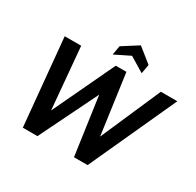

<svg xmlns="http://www.w3.org/2000/svg" viewBox="-188 -1126 1373 1342"><g transform="rotate(30 498.0 -455.5)"><path d="M153 0 87 -700H220L264 -203L499 -700H585L652 -216L863 -700H996L676 0H566L500 -467L271 0ZM682 -745 563 -817 441 -757 454 -831 580 -911 695 -819Z"/></g></svg>

Font: Cabin VF Beta
Style: Italic
Weight: 400
Italic angle: -7°
Designer: Pablo Impallari
Foundry: Pablo Impallari. http://www.impallari.com Igino Marini. http://www.ikern.com
Version: Version 2.300